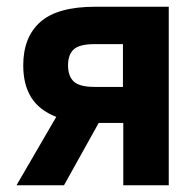

<svg xmlns="http://www.w3.org/2000/svg" viewBox="-20 -550 580 570"><path d="M147 -203Q96 -223 72.5 -261Q49 -299 49 -356Q49 -440 100 -485Q151 -530 263 -530H481V0H346V-185H273L170 0H29ZM345 -292V-419H261Q216 -419 199 -403.5Q182 -388 182 -356Q182 -324 199 -308Q216 -292 261 -292Z"/></svg>

Font: Golos UI VF
Style: Regular
Weight: 400
Designer: A.Korolkova, Vitaly Kuzmin
Foundry: ParaType Ltd
Version: Version 2.000